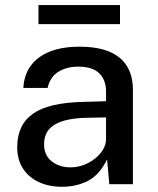

<svg xmlns="http://www.w3.org/2000/svg" viewBox="-20 -706 607 736"><path d="M217.5 10Q167.5 10 128.8 -8Q90 -26 68 -60Q46 -94 46 -142Q46 -228 107 -270.5Q168 -313 301.5 -315.5L386.5 -318V-355.5Q386.5 -400 360 -425.5Q333.5 -451 278.5 -450.5Q237 -450.5 204.8 -431.5Q172.5 -412.5 162.5 -369H69.5Q72.5 -420.5 99.2 -455.8Q126 -491 173 -509Q220 -527 283.5 -527Q354 -527 399.5 -507.8Q445 -488.5 467.2 -451.5Q489.5 -414.5 489.5 -361.5V0H399L390.5 -95Q361.5 -35.5 317.2 -12.8Q273 10 217.5 10ZM251 -64.5Q275.5 -64.5 299.5 -73.2Q323.5 -82 343 -97.2Q362.5 -112.5 374.2 -131.5Q386 -150.5 386.5 -170.5V-256L316.5 -254.5Q263 -254 225.8 -243.5Q188.5 -233 168.8 -211Q149 -189 149 -152.5Q149 -111 178 -87.8Q207 -64.5 251 -64.5ZM440 -686.5V-613.5H127.5V-686.5Z"/></svg>

Font: Public Sans Medium
Style: Regular
Weight: 500
Designer: The Public Sans Project Authors: Dan O. Williams and USWDS (Libre Franklin designed by Pablo Impallari and Rodrigo Fuenz
Version: Version 1.007